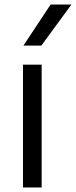

<svg xmlns="http://www.w3.org/2000/svg" viewBox="-20 -828 336 848"><path d="M81.5 0V-542.5H164V0ZM83.5 -626.5 203.5 -808H295.5L162.5 -626.5Z"/></svg>

Font: Encode Sans SemiExpanded SemiExpanded
Style: Regular
Weight: 400
Width: 6
Designer: Multiple Designers
Foundry: Impallari Type
Version: Version 3.000; ttfautohint (v1.8.3) -l 8 -r 50 -G 200 -x 14 